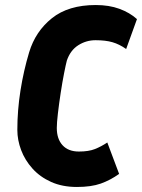

<svg xmlns="http://www.w3.org/2000/svg" viewBox="-20 -732 565 764"><path d="M286 12Q228 12 183.5 -8Q139 -28 109 -61.5Q79 -95 64 -135Q49 -175 49 -215Q49 -293 61.5 -372Q74 -451 96 -524Q121 -607 186.5 -659.5Q252 -712 361 -712Q414 -712 455 -697Q496 -682 525 -656L482 -537Q455 -556 427.5 -564Q400 -572 360 -572Q323 -572 291.5 -552Q260 -532 246 -491Q242 -476 235 -440.5Q228 -405 221.5 -362.5Q215 -320 210.5 -281.5Q206 -243 206 -223Q206 -179 229 -154Q252 -129 294 -129Q333 -129 358 -139Q383 -149 407 -165L454 -40Q419 -15 381 -1.5Q343 12 286 12Z"/></svg>

Font: Finlandica
Style: Bold Italic
Weight: 700
Italic angle: -8°
Designer: Niklas Ekholm, Juho Hiilivirta, Jaakko Suomalainen
Foundry: Helsinki Type Studio
Version: Version 1.064; ttfautohint (v1.8.4.7-5d5b)